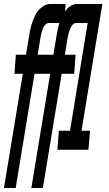

<svg xmlns="http://www.w3.org/2000/svg" viewBox="-31 -755 551 968"><path d="M-11 193 84 -383H42L49 -479H100L117 -580Q119 -596 123 -612.5Q127 -629 132.5 -644.5Q138 -660 145.5 -676Q153 -692 164.5 -705Q176 -718 191.5 -726.5Q207 -735 223 -735H300L297 -698Q304 -707 310.5 -713.5Q317 -720 325.5 -725.5Q334 -731 342.5 -733Q351 -735 360 -735H485L380 -96H423L415 0H258L266 -96H322L411 -639H353Q342 -639 334 -629Q326 -619 322 -608.5Q318 -598 315 -587Q312 -576 310 -565L296 -479H350L343 -383H280L185 193H127L222 -383H143L48 193ZM238 -479 255 -580Q257 -595 260.5 -610Q264 -625 268 -639H215Q204 -639 196 -629Q188 -619 184 -608.5Q180 -598 177.5 -587Q175 -576 173 -565L159 -479Z"/></svg>

Font: Iosevka SS18
Style: Bold Italic
Weight: 700
Italic angle: -9°
Monospace: yes
Designer: Belleve Invis
Foundry: Belleve Invis
Version: Version 25.1.1; ttfautohint (v1.8.4)